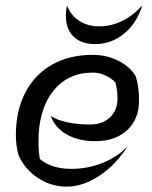

<svg xmlns="http://www.w3.org/2000/svg" viewBox="-20 -684 564 714"><path d="M49 -107Q39 -141 39 -182Q39 -272 74 -339.5Q109 -407 173.5 -443.5Q238 -480 324 -480Q376 -480 419.5 -458.5Q463 -437 485 -400Q497 -362 497 -310Q497 -241 453 -200Q409 -159 334 -159Q272 -159 227.5 -184.5Q183 -210 169 -253Q190 -238 229 -229.5Q268 -221 314 -221Q361 -221 389 -247.5Q417 -274 417 -318Q417 -349 409 -378Q393 -394 370.5 -404Q348 -414 325 -414Q232 -414 177.5 -345Q123 -276 123 -158Q123 -125 128 -93Q171 -56 246 -56Q307 -56 363.5 -79Q420 -102 455 -141Q412 -72 350.5 -31Q289 10 228 10Q169 10 120 -23Q71 -56 49 -107ZM225 -625Q225 -645 229 -664Q243 -627 274.5 -606.5Q306 -586 350 -586Q393 -586 434 -606Q475 -626 509 -664Q489 -598 441.5 -559Q394 -520 333 -520Q282 -520 253.5 -548Q225 -576 225 -625Z"/></svg>

Font: Srisakdi
Style: Bold
Weight: 700
Designer: Cadson Demak Co.,Ltd.
Foundry: Cadson Demak Co.,Ltd.
Version: Version 1.000